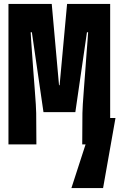

<svg xmlns="http://www.w3.org/2000/svg" viewBox="-20 -734 607 976"><path d="M23 0V-714H243L280 -301H283L321 -714H540V-134H567L504 222H343L415 0H398L399 -159Q399 -172 401 -204.5Q403 -237 406.5 -281.5Q410 -326 413.5 -373.5Q417 -421 420 -463Q423 -505 425.5 -534Q428 -563 428 -570H422L363 -164H201L142 -570H136Q136 -563 138 -534Q140 -505 143 -462.5Q146 -420 149.5 -372.5Q153 -325 156.5 -281Q160 -237 162 -204Q164 -171 164 -159L165 0Z"/></svg>

Font: Noto Sans Mono SemiCondensed Black
Style: Regular
Weight: 900
Width: 4
Designer: Monotype Design Team
Foundry: Monotype Imaging Inc.
Version: Version 2.014; ttfautohint (v1.8.4.7-5d5b)